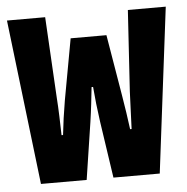

<svg xmlns="http://www.w3.org/2000/svg" viewBox="-45 -593 619 636"><g transform="rotate(-5 265.0 -274.5)"><path d="M66 0H218L247 -190C253 -230 257 -268 261 -305H266C269 -268 273 -231 279 -189L307 0H461L529 -549H403L386 -280C384 -241 383 -195 381 -155H376C371 -192 366 -229 359 -269L325 -472H206L169 -269C162 -228 157 -192 153 -155H148C147 -195 146 -240 143 -281L128 -549H1Z"/></g></svg>

Font: Noto Sans Mono Condensed ExtraBold
Style: Regular
Weight: 800
Width: 3
Designer: Monotype Design Team
Foundry: Monotype Imaging Inc.
Version: Version 2.014